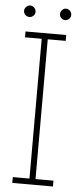

<svg xmlns="http://www.w3.org/2000/svg" viewBox="-57 -852 372 884"><g transform="rotate(5 129.0 -410.5)"><path d="M223 0H35V-27H112V-673H35V-700H223V-673H140V-27H223ZM73 -794Q73 -783 65 -775.5Q57 -768 47 -768Q36 -768 28 -775.5Q20 -783 20 -794Q20 -805 28 -813Q36 -821 47 -821Q57 -821 65 -813Q73 -805 73 -794ZM238 -794Q238 -783 230 -775.5Q222 -768 212 -768Q202 -768 194 -775.5Q186 -783 186 -794Q186 -805 194 -813Q202 -821 212 -821Q222 -821 230 -813Q238 -805 238 -794Z"/></g></svg>

Font: Josefin Slab Light
Style: Regular
Weight: 300
Designer: Santiago Orozco
Foundry: Typemade
Version: Version 2.000